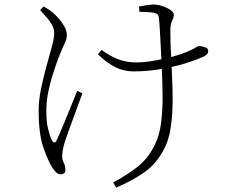

<svg xmlns="http://www.w3.org/2000/svg" viewBox="-20 -780 1040 858"><path d="M325.2 -374 348.1 -362.8Q338.4 -336.4 326.7 -304.4Q314.9 -272.5 303.5 -241.2Q292 -210 283.4 -185.5Q274.9 -161.1 271 -149.9Q265.6 -132.8 261.7 -115Q257.8 -97.2 257.8 -83Q257.8 -68.8 261.5 -60.8Q265.1 -52.7 268.6 -43.9Q272 -35.2 272 -19Q272 -9.8 265.9 -5.4Q259.8 -1 252.9 -1Q240.2 -1 231.4 -9.5Q222.7 -18.1 215.8 -27.8Q194.8 -60.1 173.8 -120.8Q152.8 -181.6 152.8 -286.1Q152.8 -331.5 163.3 -383.1Q173.8 -434.6 187.5 -483.6Q201.2 -532.7 211.7 -571.5Q222.2 -610.4 222.2 -630.9Q222.2 -655.8 206.3 -679Q190.4 -702.1 159.2 -734.9L174.8 -751Q189.9 -742.7 199 -736.3Q208 -730 216.8 -723.1Q226.1 -715.3 240.7 -699.2Q255.4 -683.1 267.1 -662.6Q278.8 -642.1 278.8 -622.1Q278.8 -606.9 268.8 -585.9Q258.8 -564.9 250 -543Q237.3 -511.7 222.7 -468.8Q208 -425.8 197.5 -378.4Q187 -331.1 187 -286.1Q187 -235.8 194.6 -204.8Q202.1 -173.8 210.9 -154.8Q222.7 -131.8 233.9 -154.8Q238.8 -164.6 249.5 -189.7Q260.3 -214.8 273.7 -247.3Q287.1 -279.8 300.5 -313.5Q314 -347.2 325.2 -374ZM603 -727.1 601.1 -751Q614.3 -753.9 635 -756.8Q655.8 -759.8 667 -759.8Q684.1 -759.8 705.1 -752.9Q726.1 -746.1 741.5 -735.6Q756.8 -725.1 756.8 -713.9Q756.8 -702.6 749 -686.8Q741.2 -670.9 741.2 -644Q741.2 -626 741.9 -594.2Q742.7 -562.5 745.1 -524.9Q763.2 -530.3 779.8 -535.4Q796.4 -540.5 809.1 -545.9Q839.8 -558.1 851.6 -566.2Q863.3 -574.2 870.1 -574.2Q879.9 -574.2 895 -569.3Q910.2 -564.5 910.2 -553.2Q910.2 -542.5 904.5 -536.9Q898.9 -531.2 887.2 -525.9Q863.8 -515.6 827.9 -503.2Q792 -490.7 747.1 -481Q749 -441.9 750.7 -393.6Q752.4 -345.2 750.7 -294.7Q749 -244.1 740.7 -197.3Q732.4 -150.4 713.9 -115.2Q679.7 -48.3 624.3 -9.5Q568.8 29.3 499 58.1L485.8 35.2Q548.8 1.5 595.5 -35.2Q642.1 -71.8 672.9 -134.8Q693.8 -178.2 700.7 -237.8Q707.5 -297.4 706.5 -359.4Q705.6 -421.4 703.1 -472.2Q673.8 -466.8 641.8 -463.9Q609.9 -460.9 577.1 -460.9Q533.7 -460.9 495.6 -479.7Q457.5 -498.5 418 -537.1L433.1 -557.1Q473.6 -528.3 509.5 -514.6Q545.4 -501 587.9 -501Q614.3 -501 643.3 -504.9Q672.4 -508.8 701.2 -515.1Q699.7 -546.4 697.8 -583Q695.8 -619.6 694.1 -650.1Q692.4 -680.7 690.9 -693.8Q689.5 -710 684.3 -715.3Q679.2 -720.7 667 -723.1Q655.8 -725.1 637 -726.1Q618.2 -727.1 603 -727.1Z"/></svg>

Font: Source Han Serif CN ExtraLight
Style: Regular
Weight: 250
Designer: Ryoko NISHIZUKA  (kana & ideographs); Frank Grießhammer (Latin, Greek & Cyrillic); Wenlong ZHANG  (bopomofo); Sandoll Co
Foundry: Adobe Systems Incorporated
Version: Version 1.001;PS 1.001;hotconv 16.6.54;makeotf.lib2.5.65590